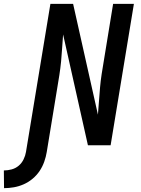

<svg xmlns="http://www.w3.org/2000/svg" viewBox="-114 -755 734 998"><path d="M-93 223 -94 131Q-74 131 -53.5 125.5Q-33 120 -17 106.5Q-1 93 8.5 73.5Q18 54 21 35L148 -735H266L395 -159Q398 -194 400.5 -229.5Q403 -265 406 -300Q409 -335 414.5 -370.5Q420 -406 426 -441L474 -735H582L461 0H343L214 -576Q211 -541 209 -505.5Q207 -470 203.5 -435Q200 -400 194.5 -364.5Q189 -329 183 -294L129 35Q125 60 116 85.5Q107 111 92 133.5Q77 156 55.5 174Q34 192 9 203Q-16 214 -42 218.5Q-68 223 -93 223Z"/></svg>

Font: Iosevka Aile Semibold Oblique
Style: Regular
Weight: 600
Italic angle: -9°
Designer: Belleve Invis
Foundry: Belleve Invis
Version: Version 31.1.0; ttfautohint (v1.8.4)